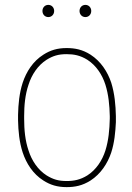

<svg xmlns="http://www.w3.org/2000/svg" viewBox="-20 -768 540 787"><path d="M178 -723C178 -723 178 -723 178 -723C178 -723 178 -723 178 -723C178 -723 178 -723 178 -723C178 -723 178 -723 178 -723ZM178 -748C164 -748 154 -737 154 -723C154 -709 164 -698 178 -698C192 -698 202 -709 202 -723C202 -737 192 -748 178 -748ZM330 -723C330 -723 330 -723 330 -723C330 -723 330 -723 330 -723C330 -723 330 -723 330 -723C330 -723 330 -723 330 -723ZM330 -748C316 -748 306 -737 306 -723C306 -709 316 -698 330 -698C344 -698 354 -709 354 -723C354 -737 344 -748 330 -748ZM79 -286C79 -288 79 -290 79 -292C79 -336 83 -380 97 -421C110 -462 135 -500 171 -523C197 -539 219 -546 253 -546C283 -546 309 -541 338 -523C374 -500 399 -462 412 -421C425 -380 429 -336 430 -292V-284C430 -283 430 -283 430 -283C430 -283 430 -282 430 -282C429 -237 425 -192 412 -151C399 -110 374 -72 338 -49C309 -31 283 -26 253 -26C219 -26 197 -33 171 -49C135 -72 110 -110 97 -151C83 -192 79 -236 79 -281C79 -283 79 -284 79 -286ZM436 -143C449 -183 453 -226 455 -267C455 -268 455 -269 455 -271C455 -272 455 -279 455 -292C454 -337 450 -384 436 -429C421 -474 393 -517 351 -544C318 -565 287 -571 253 -571C215 -571 186 -562 158 -544C115 -517 88 -474 73 -429C59 -386 55 -341 54 -297C54 -294 54 -291 54 -286C54 -281 54 -277 54 -274C55 -231 59 -186 73 -143C88 -98 115 -55 158 -28C186 -10 215 -1 253 -1C287 -1 318 -7 351 -28C393 -55 421 -98 436 -143Z"/></svg>

Font: LS
Style: Light
Weight: 300
Designer: BSozoo
Foundry: BSozoo
Version: Version 001.000